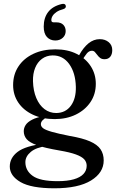

<svg xmlns="http://www.w3.org/2000/svg" viewBox="-20 -738 610 1010"><path d="M348.5 -22.5Q285.5 -35 252.5 -44.5Q219.5 -54 207.2 -63.2Q195 -72.5 195 -85Q195 -95.5 203.8 -105Q212.5 -114.5 229 -122.5L215.5 -128.5Q173.5 -121 149.2 -108.5Q125 -96 115 -80.5Q105 -65 105 -48Q105 -24 120.2 -6Q135.5 12 175.8 26.2Q216 40.5 292 53.5Q348 63 379.2 74.5Q410.5 86 423.2 100.2Q436 114.5 436 134Q436 159 419 177.2Q402 195.5 368.2 205.2Q334.5 215 283 215Q190.5 215 152 187.2Q113.5 159.5 113.5 115Q113.5 85 141.8 61.2Q170 37.5 225 30.5L213 17.5Q113.5 29.5 72.5 61Q31.5 92.5 31.5 138Q31.5 187 88 219.8Q144.5 252.5 266.5 252.5Q392 252.5 458.8 211.5Q525.5 170.5 525.5 106Q525.5 71.5 508.8 47Q492 22.5 453 5.5Q414 -11.5 348.5 -22.5ZM380 -422 408.5 -415.5Q424.5 -441.5 436.2 -456.2Q448 -471 463.5 -471Q473 -471 479.2 -464.2Q485.5 -457.5 491.8 -448.8Q498 -440 506.8 -433.2Q515.5 -426.5 530 -426.5Q549.5 -426.5 560 -439.5Q570.5 -452.5 570.5 -474.5Q570.5 -500.5 551.8 -516.2Q533 -532 505 -532Q472.5 -532 445.5 -510Q418.5 -488 396.5 -448ZM484 -297Q484 -348 457.8 -389Q431.5 -430 384 -454.2Q336.5 -478.5 271.5 -478.5Q205 -478.5 154.8 -454.5Q104.5 -430.5 76.8 -388.2Q49 -346 49 -290.5Q49 -239 76.2 -198.5Q103.5 -158 152.8 -134.8Q202 -111.5 268 -111.5Q330 -111.5 378.8 -135.2Q427.5 -159 455.8 -200.8Q484 -242.5 484 -297ZM256.5 -446.5Q311 -447 344 -401.2Q377 -355.5 379 -281.5Q380.5 -219.5 352.8 -181.8Q325 -144 276 -143.5Q241 -143.5 214 -164Q187 -184.5 171 -222.2Q155 -260 153.5 -310.5Q152.5 -350 164.8 -380.5Q177 -411 200.8 -428.5Q224.5 -446 256.5 -446.5ZM276 -620.5Q300.5 -620.5 313 -607.5Q325.5 -594.5 325.5 -574.5Q325.5 -553 310 -539Q294.5 -525 271 -525Q244 -525 227 -543.2Q210 -561.5 210 -598Q210 -644 233.2 -674.5Q256.5 -705 303.5 -716.5Q313 -719 318.8 -716.8Q324.5 -714.5 326 -708Q327.5 -702.5 324.5 -697.5Q321.5 -692.5 313 -690Q291.5 -684.5 277.5 -675Q263.5 -665.5 256.8 -654.5Q250 -643.5 250 -632Q250 -620.5 262.5 -620.5Z"/></svg>

Font: Fraunces Wonky
Style: Regular
Weight: 400
Version: Version 1.000;[b76b70a41]